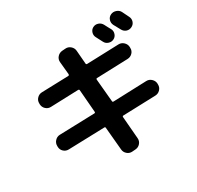

<svg xmlns="http://www.w3.org/2000/svg" viewBox="-188 -1048 1377 1344"><g transform="rotate(-30 500.0 -376.0)"><path d="M711.9 -811.5Q731.4 -821.3 752.4 -814.5Q773.4 -807.6 784.2 -788.1Q789.1 -779.3 797.9 -761.7Q806.6 -744.1 812.5 -735.4Q822.3 -715.8 814.9 -694.8Q807.6 -673.8 788.1 -665Q769.5 -656.2 748.5 -663.1Q727.5 -669.9 717.8 -689.5Q712.9 -698.2 704.1 -715.8Q695.3 -733.4 690.4 -742.2Q680.7 -760.7 687 -781.2Q693.4 -801.8 711.9 -811.5ZM937.5 -802.7Q942.4 -793 951.7 -773.9Q960.9 -754.9 964.8 -747.1Q974.6 -727.5 967.8 -707Q960.9 -686.5 940.9 -676.8Q920.9 -667 900.4 -673.8Q879.9 -680.7 869.1 -701.2Q860.4 -718.8 839.8 -754.9Q830.1 -774.4 836.4 -795.4Q842.8 -816.4 862.8 -826.2Q882.8 -835.9 905.3 -828.6Q927.7 -821.3 937.5 -802.7ZM134.8 -155.3Q111.3 -154.3 94.2 -169.9Q77.1 -185.5 76.2 -209V-215.8Q75.2 -239.3 91.3 -256.8Q107.4 -274.4 129.9 -275.4L416 -284.2Q422.9 -284.2 422.9 -293L408.2 -474.6Q408.2 -482.4 399.4 -483.4L174.8 -475.6Q151.4 -474.6 134.3 -490.7Q117.2 -506.8 116.2 -530.3V-537.1Q115.2 -560.5 131.3 -577.6Q147.5 -594.7 169.9 -595.7L387.7 -602.5Q395.5 -602.5 396.5 -612.3L386.7 -715.8Q384.8 -739.3 400.4 -756.8Q416 -774.4 439.5 -776.4L465.8 -778.3Q489.3 -780.3 507.3 -764.6Q525.4 -749 527.3 -725.6L536.1 -617.2Q536.1 -609.4 545.9 -609.4L802.7 -618.2Q826.2 -619.1 843.8 -602.5Q861.3 -585.9 862.3 -563.5V-555.7Q863.3 -532.2 847.2 -515.6Q831.1 -499 807.6 -498L555.7 -489.3Q547.9 -489.3 547.9 -480.5L564.5 -297.9Q564.5 -289.1 573.2 -289.1L842.8 -298.8Q866.2 -299.8 883.8 -283.2Q901.4 -266.6 902.3 -244.1V-237.3Q903.3 -213.9 887.2 -196.8Q871.1 -179.7 847.7 -178.7L583 -169.9Q576.2 -169.9 576.2 -161.1L590.8 17.6Q592.8 41 577.6 58.6Q562.5 76.2 539.1 78.1L511.7 80.1Q488.3 82 470.7 66.4Q453.1 50.8 451.2 28.3L434.6 -156.2Q434.6 -164.1 425.8 -164.1Z"/></g></svg>

Font: Rounded Mgen+ 1m bold
Style: Bold
Weight: 700
Designer: [Source Han Sans]
Ryoko NISHIZUKA  (kana & ideographs); Paul D. Hunt (Latin, Greek & Cyrillic); Wenlong ZHANG  (bopomofo
Version: Version 1.059.20150602